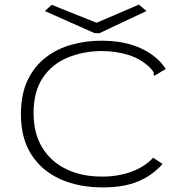

<svg xmlns="http://www.w3.org/2000/svg" viewBox="-20 -805 790 835"><path d="M427 10Q322 10 242 -26Q162 -62 116.5 -132.5Q71 -203 71 -308Q71 -396 100.5 -457Q130 -518 180 -556Q230 -594 292.5 -611Q355 -628 421 -628Q522 -628 593.5 -594.5Q665 -561 701 -505L659 -480L651 -475L648 -481Q650 -488 646 -494Q642 -500 631 -512Q591 -550 537 -566.5Q483 -583 419 -583Q340 -582 273 -554Q206 -526 166 -466.5Q126 -407 126 -313Q126 -225 163.5 -163.5Q201 -102 268 -69.5Q335 -37 424 -37Q493 -37 551 -58Q609 -79 646 -119L687 -92Q643 -42 580.5 -16Q518 10 427 10ZM584 -785 617 -757 413 -661H391L175 -757L205 -784L400 -706Z"/></svg>

Font: Inconsolata ExtraExpanded Light
Style: Regular
Weight: 300
Width: 8
Monospace: yes
Designer: Raph Levien, Cyreal, Brenton Simpson
Foundry: Raph Levien, Cyreal, Google
Version: Version 3.001; ttfautohint (v1.8.2.53-6de2)